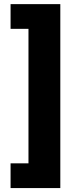

<svg xmlns="http://www.w3.org/2000/svg" viewBox="-20 -785 379 948"><path d="M32.2 143.6H277.8V-764.6H32.2V-642.6H120.6V21.5H32.2Z"/></svg>

Font: Raveo Display
Style: Bold
Weight: 700
Designer: Jakub Foglar, Rasmus Andersson (Inter)
Foundry: Jakubfoglar.com
Version: Version 1.100;Glyphs 3.2.3 (3260)